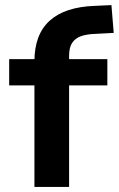

<svg xmlns="http://www.w3.org/2000/svg" viewBox="-20 -733 467 753"><path d="M115 0V-398H16V-501H152L115 -463V-492Q115 -598 175 -652Q235 -706 352 -710L417 -713L426 -604L351 -600Q320 -599 297.5 -591Q275 -583 263 -565Q251 -547 251 -514V-494L232 -501H401V-398H251V0Z"/></svg>

Font: Nunito Sans 7pt
Style: Bold
Weight: 700
Designer: Vernon Adams
Foundry: Vernon Adams
Version: Version 3.101;gftools[0.9.27]